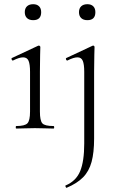

<svg xmlns="http://www.w3.org/2000/svg" viewBox="-20 -612 564 914"><path d="M57 0Q55 0 55 -6Q55 -12 57 -12Q98 -12 110.5 -25Q123 -38 123 -81V-270Q123 -306 116 -322.5Q109 -339 90 -339Q81 -339 69.5 -335.5Q58 -332 42 -324Q38 -323 35.5 -328.5Q33 -334 37 -336L161 -394Q164 -395 165 -395Q167 -395 169.5 -393Q172 -391 172 -388Q172 -381 171 -349.5Q170 -318 170 -271V-81Q170 -38 181.5 -25Q193 -12 235 -12Q238 -12 238 -6Q238 0 235 0Q218 0 195 -1Q172 -2 146 -2Q121 -2 98 -1Q75 0 57 0ZM138 -516Q119 -516 108.5 -526Q98 -536 98 -554Q98 -572 108.5 -582Q119 -592 138 -592Q156 -592 166 -582Q176 -572 176 -554Q176 -516 138 -516ZM430 -388Q430 -381 429 -349.5Q428 -318 428 -271V48Q428 114 416 158.5Q404 203 375.5 232Q347 261 297 282Q295 283 292.5 277.5Q290 272 292 271Q342 250 361.5 203Q381 156 381 71V-270Q381 -306 374 -322.5Q367 -339 349 -339Q340 -339 328.5 -335.5Q317 -332 301 -324Q297 -323 294.5 -328.5Q292 -334 296 -336L420 -394Q422 -395 423 -395Q426 -395 428 -393Q430 -391 430 -388ZM396 -516Q377 -516 366.5 -526Q356 -536 356 -554Q356 -572 366.5 -582Q377 -592 396 -592Q414 -592 424 -582Q434 -572 434 -554Q434 -516 396 -516Z"/></svg>

Font: Cormorant Light Light
Style: Regular
Weight: 300
Version: Version 4.000